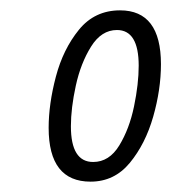

<svg xmlns="http://www.w3.org/2000/svg" viewBox="-20 -742 331 371"><path d="M291 -618Q291 -722 212 -722Q163 -722 132.5 -684.5Q102 -647 88 -594Q74 -541 74 -495Q74 -391 155 -391Q201 -391 231 -427.5Q261 -464 276 -516.5Q291 -569 291 -618ZM117 -498Q117 -533 126.5 -576.5Q136 -620 156 -652Q176 -684 206 -684Q248 -684 248 -615Q248 -580 239 -536.5Q230 -493 210.5 -461Q191 -429 160 -429Q117 -429 117 -498Z"/></svg>

Font: Noto Sans Display Condensed Light
Style: Italic
Weight: 300
Width: 3
Designer: Monotype Design team
Foundry: Monotype Imaging Inc.
Version: 1.000